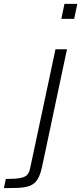

<svg xmlns="http://www.w3.org/2000/svg" viewBox="-122 -763 418 986"><path d="M193 -666 209 -743H275L259 -666ZM-102 203 -92 156Q-44 156 -19 151.5Q6 147 17 135.5Q28 124 33 100L163 -510H222L95 89Q88 123 78 144.5Q68 166 53.5 178Q39 190 18 195.5Q-3 201 -32.5 202Q-62 203 -102 203Z"/></svg>

Font: Saira Expanded Light
Style: Italic
Weight: 300
Width: 7
Italic angle: -12°
Designer: Hector Gatti with collaboration of the Omnibus-Type team
Foundry: Omnibus-Type
Version: Version 1.101